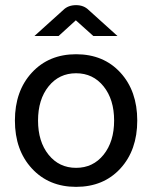

<svg xmlns="http://www.w3.org/2000/svg" viewBox="-20 -715 592 747"><path d="M114 -575 226 -676Q245 -695 276 -695Q306 -695 325 -676L437 -575H343L275 -636L208 -575ZM169 -379Q128 -328 128 -246Q128 -164 169 -113Q210 -62 276 -62Q342 -62 383 -113Q424 -164 424 -246Q424 -328 383 -379Q342 -430 276 -430Q210 -430 169 -379ZM276 12Q170 12 104 -59.5Q38 -131 38 -246Q38 -361 104 -432.5Q170 -504 276 -504Q383 -504 448.5 -432.5Q514 -361 514 -246Q514 -131 448.5 -59.5Q383 12 276 12Z"/></svg>

Font: Atkinson Hyperlegible Pro
Style: Regular
Weight: 400
Designer: Elliott Scott, Megan Eiswerth, Linus Boman, Theodore Petrosky, Jacob Perez
Foundry: Braille Institute
Version: Version 1.5.1